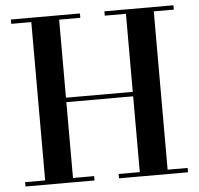

<svg xmlns="http://www.w3.org/2000/svg" viewBox="-53 -804 890 859"><g transform="rotate(-5 392.0 -375.0)"><path d="M27 -19.5H117V-730.5H27V-750H337V-730.5H242V-380H542V-730.5H447V-750H757V-730.5H667V-19.5H757V0H447V-19.5H542V-360H242V-19.5H337V0H27Z"/></g></svg>

Font: Bodoni* 11pt Medium
Style: Regular
Weight: 500
Version: Version 2.3